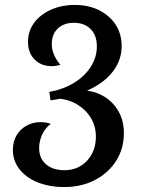

<svg xmlns="http://www.w3.org/2000/svg" viewBox="-20 -730 590 775"><path d="M138 -132Q138 -91 165.5 -67Q193 -43 240 -43Q296 -43 331.5 -81.5Q367 -120 367 -178Q367 -221 346.5 -254.5Q326 -288 290.5 -309Q255 -330 208 -333L205 -355Q216 -358 233 -360.5Q250 -363 268.5 -364.5Q287 -366 302 -366Q354 -366 394 -344Q434 -322 457 -283Q480 -244 480 -193Q480 -130 449 -81Q418 -32 363.5 -3.5Q309 25 239 25Q179 25 132 6Q85 -13 58.5 -47Q32 -81 32 -125Q32 -158 46.5 -183Q61 -208 86.5 -222.5Q112 -237 144 -237Q167 -237 185 -230Q163 -214 150.5 -187.5Q138 -161 138 -132ZM179 -359Q235 -369 278.5 -395.5Q322 -422 346.5 -460.5Q371 -499 371 -543Q371 -587 346 -612.5Q321 -638 278 -638Q238 -638 213.5 -615Q189 -592 189 -552Q189 -530 198 -509Q207 -488 224 -468Q215 -466 206 -464.5Q197 -463 189 -463Q146 -463 119.5 -490Q93 -517 93 -561Q93 -604 117.5 -637.5Q142 -671 185 -690.5Q228 -710 282 -710Q338 -710 380.5 -688.5Q423 -667 447 -630Q471 -593 471 -544Q471 -488 436.5 -442.5Q402 -397 338 -367Q274 -337 184 -325Z"/></svg>

Font: Merienda
Style: Regular
Weight: 400
Designer: Eduardo Rodriguez Tunni
Foundry: Eduardo Rodriguez Tunni
Version: Version 2.001